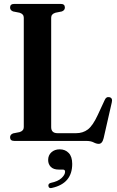

<svg xmlns="http://www.w3.org/2000/svg" viewBox="-20 -720 599 981"><path d="M296 -661.5 263.5 -655Q241.5 -648.5 241.5 -629.5V-70.5Q241.5 -39.5 274 -39.5H369Q403.5 -39.5 428.8 -58.5Q454 -77.5 479.5 -132.5L514.5 -208Q522 -227 539 -223.5Q557 -219.5 551 -196L509.5 -14Q502.5 15 484.5 15Q472.5 15 458.2 7.5Q444 0 420 0H53Q31.5 0 31.5 -18.5Q31.5 -32.5 47 -38.5L80 -45Q101.5 -51.5 101.5 -70.5V-629.5Q101.5 -648.5 80 -655L47 -661.5Q31.5 -667.5 31.5 -681.5Q31.5 -700 53 -700H290.5Q311.5 -700 311.5 -681.5Q311.5 -667.5 296 -661.5ZM281 146.5Q253 146.5 239.5 132.5Q226 118.5 226 97.5Q226 73 242.8 58Q259.5 43 285 43Q313.5 43 331.2 61.8Q349 80.5 349 117.5Q349 217 246 240Q230.5 244.5 227.5 231.5Q225 218.5 239 214.5Q276 207 294.2 190Q312.5 173 312.5 157.5Q312.5 146.5 301.5 146.5Z"/></svg>

Font: Fraunces 144pt Soft SemiBold
Style: Regular
Weight: 600
Version: Version 1.000;[b76b70a41]